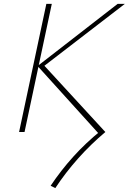

<svg xmlns="http://www.w3.org/2000/svg" viewBox="-20 -678 661 986"><path d="M264 288 240 276Q292 198 356 127Q420 56 498 -7L493 15L173 -339L584 -658H621L196 -331L200 -349L521 0Q445 64 380.5 136.5Q316 209 264 288ZM78 0 218 -658H246L106 0Z"/></svg>

Font: Ysabeau Office Thin
Style: Italic
Weight: 250
Italic angle: -12°
Designer: Christian Thalmann (Catharsis Fonts)
Version: Version 2.001;gftools[0.9.30]; featfreeze: tnum,lnum,ss02